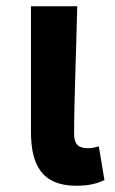

<svg xmlns="http://www.w3.org/2000/svg" viewBox="-20 -580 369 614"><path d="M224 14C268 14 292 6 314 -4L296 -112C284 -108 271 -106 262 -106C232 -106 217 -117 217 -153C217 -257 224 -424 227 -560H79V-159C79 -54 113 14 224 14Z"/></svg>

Font: Source Han Sans JP
Style: Bold
Weight: 700
Designer: Ryoko NISHIZUKA 西塚涼子 (kana, bopomofo & ideographs); Paul D. Hunt (Latin, Greek & Cyrillic); Sandoll Communications 산돌커뮤니
Foundry: Adobe
Version: Version 2.002;hotconv 1.0.116;makeotfexe 2.5.65601